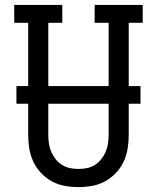

<svg xmlns="http://www.w3.org/2000/svg" viewBox="-20 -755 640 783"><path d="M300 8Q272 8 244 3Q216 -2 191.5 -15.5Q167 -29 147.5 -49.5Q128 -70 116 -95.5Q104 -121 99.5 -149Q95 -177 95 -205V-662H38V-735H234V-662H177V-205Q177 -187 179.5 -169.5Q182 -152 189 -136Q196 -120 207 -106Q218 -92 233 -82.5Q248 -73 265 -69.5Q282 -66 300 -66Q318 -66 335 -69.5Q352 -73 367 -82.5Q382 -92 393 -106Q404 -120 411 -136Q418 -152 420.5 -169.5Q423 -187 423 -205V-662H366V-735H562V-662H505V-205Q505 -177 500.5 -149Q496 -121 484 -95.5Q472 -70 452.5 -49.5Q433 -29 408.5 -15.5Q384 -2 356 3Q328 8 300 8ZM47 -332V-404H553V-332Z"/></svg>

Font: Iosevka Plex Etoile
Style: Regular
Weight: 400
Designer: Belleve Invis
Foundry: Belleve Invis
Version: Version 25.1.1; ttfautohint (v1.8.4)